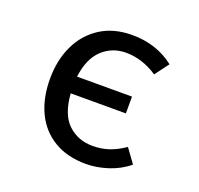

<svg xmlns="http://www.w3.org/2000/svg" viewBox="-104 -667 823 793"><g transform="rotate(20 307.5 -270.0)"><path d="M348.7 -553.3Q456.4 -553.3 533.8 -492.3L488.2 -431.3Q421 -475.9 349.7 -475.9Q288.7 -475.9 245.6 -435.6Q202.6 -395.4 192.3 -313.8H433.8V-240H191.3Q197.9 -148.7 241.8 -107.7Q285.6 -66.7 349.7 -66.7Q388.7 -66.7 421.8 -77.9Q454.9 -89.2 489.2 -112.8L533.8 -51.3Q495.9 -19.5 445.9 -3.3Q395.9 12.8 349.7 12.8Q267.2 12.8 209 -22.1Q150.8 -56.9 120.5 -120Q90.3 -183.1 90.3 -267.7Q90.3 -349.7 120.8 -414.1Q151.3 -478.5 209.2 -515.9Q267.2 -553.3 348.7 -553.3Z"/></g></svg>

Font: Fira Code Retina
Style: Regular
Weight: 450
Monospace: yes
Designer: Carrois Corporate, Edenspiekermann AG, Nikita Prokopov
Foundry: Carrois Corporate, Edenspiekermann AG, Nikita Prokopov
Version: Version 6.002